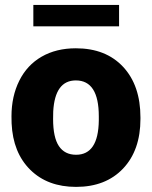

<svg xmlns="http://www.w3.org/2000/svg" viewBox="-20 -729 602 759"><path d="M25.4 -269Q25.4 -348.1 56.2 -409.9Q86.9 -471.7 144.5 -504.9Q202.1 -538.1 279.8 -538.1Q398.4 -538.1 466.8 -464.6Q535.2 -391.1 535.2 -264.6V-258.8Q535.2 -135.3 466.6 -62.7Q397.9 9.8 280.8 9.8Q168 9.8 99.6 -57.9Q31.2 -125.5 25.9 -241.2ZM189.9 -258.8Q189.9 -185.5 212.9 -151.4Q235.8 -117.2 280.8 -117.2Q368.7 -117.2 370.6 -252.4V-269Q370.6 -411.1 279.8 -411.1Q197.3 -411.1 190.4 -288.6ZM450.7 -625H111.8V-709.5H450.7Z"/></svg>

Font: Sadagaat-English
Style: Regular
Weight: 900
Designer: Ahmed alsheikh
Foundry: Ahmed alsheikh Design
Version: Version 2.137;January 17, 2018;FontCreator 11.0.0.2408 64-bi